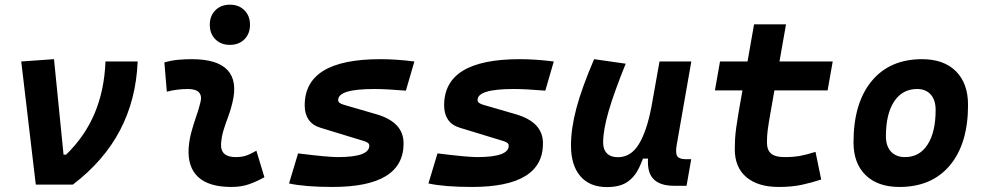

<svg xmlns="http://www.w3.org/2000/svg" viewBox="-20 -776 4142 807"><path d="M130.4 0 69.3 -517.6 207 -527.3 247.1 -126H257.8Q336.9 -202.6 377.9 -300Q418.9 -397.5 423.3 -517.6H558.6Q552.2 -357.9 484.6 -228.8Q417 -99.6 286.1 0Z M946.3 -587.4Q908.7 -587.4 885.3 -610.8Q861.8 -634.3 861.8 -671.9Q861.8 -709.5 885.3 -732.9Q908.7 -756.3 946.3 -756.3Q983.9 -756.3 1007.3 -732.9Q1030.8 -709.5 1030.8 -671.9Q1030.8 -634.3 1007.3 -610.8Q983.9 -587.4 946.3 -587.4ZM1057.6 -142.6 1091.3 -31.2Q1061.5 -14.2 1028.3 -2.2Q995.1 9.8 952.1 9.8Q858.4 9.8 813.2 -31.7Q768.1 -73.2 772.9 -153.3Q775.4 -188 784.4 -221.2Q793.5 -254.4 804.4 -285.6Q815.4 -316.9 822.3 -345.2Q829.6 -373 816.4 -387.5Q803.2 -401.9 770.5 -401.9Q724.1 -401.9 681.2 -390.6L670.9 -513.7Q699.7 -522 728.5 -524.7Q757.3 -527.3 786.1 -527.3Q893.6 -527.3 936.3 -481.4Q979 -435.5 957 -345.2Q949.7 -313.5 939.2 -285.9Q928.7 -258.3 920.2 -231Q911.6 -203.6 909.2 -172.4Q905.3 -115.7 971.2 -115.7Q995.6 -115.7 1013.9 -121.8Q1032.2 -127.9 1057.6 -142.6Z M1377.4 9.8Q1319.8 9.8 1274.2 6.1Q1228.5 2.4 1194.8 -4.9L1232.9 -131.3Q1295.4 -123.5 1336.9 -119.6Q1378.4 -115.7 1399.4 -115.7Q1466.3 -115.7 1499.3 -127.7Q1532.2 -139.6 1532.2 -163.6Q1532.2 -171.4 1525.6 -176Q1519 -180.7 1506.8 -184.1L1327.6 -238.8Q1293.5 -249 1277.1 -273.2Q1260.7 -297.4 1260.7 -333Q1260.7 -430.7 1340.1 -479Q1419.4 -527.3 1578.6 -527.3Q1611.3 -527.3 1647 -524.9Q1682.6 -522.5 1721.7 -517.6L1686 -395Q1645.5 -398.4 1612.5 -400.1Q1579.6 -401.9 1553.7 -401.9Q1477.1 -401.9 1439.2 -390.4Q1401.4 -378.9 1401.4 -355.5Q1401.4 -348.1 1407.7 -343.5Q1414.1 -338.9 1425.8 -335.4L1563.5 -295.4Q1619.6 -278.8 1647.9 -248.5Q1676.3 -218.3 1676.3 -172.9Q1676.3 -81.5 1601.8 -35.9Q1527.3 9.8 1377.4 9.8Z M1963.4 9.8Q1905.8 9.8 1860.1 6.1Q1814.5 2.4 1780.8 -4.9L1818.8 -131.3Q1881.3 -123.5 1922.9 -119.6Q1964.4 -115.7 1985.4 -115.7Q2052.2 -115.7 2085.2 -127.7Q2118.2 -139.6 2118.2 -163.6Q2118.2 -171.4 2111.6 -176Q2105 -180.7 2092.8 -184.1L1913.6 -238.8Q1879.4 -249 1863 -273.2Q1846.7 -297.4 1846.7 -333Q1846.7 -430.7 1926 -479Q2005.4 -527.3 2164.6 -527.3Q2197.3 -527.3 2232.9 -524.9Q2268.6 -522.5 2307.6 -517.6L2272 -395Q2231.4 -398.4 2198.5 -400.1Q2165.5 -401.9 2139.6 -401.9Q2063 -401.9 2025.1 -390.4Q1987.3 -378.9 1987.3 -355.5Q1987.3 -348.1 1993.7 -343.5Q2000 -338.9 2011.7 -335.4L2149.4 -295.4Q2205.6 -278.8 2233.9 -248.5Q2262.2 -218.3 2262.2 -172.9Q2262.2 -81.5 2187.7 -35.9Q2113.3 9.8 1963.4 9.8Z M2530.8 10.3Q2458.5 10.3 2419.2 -35.6Q2379.9 -81.5 2379.9 -164.6Q2379.9 -235.8 2402.8 -321.8Q2425.8 -407.7 2477.1 -527.3L2609.9 -508.3Q2560.5 -386.2 2537.8 -307.6Q2515.1 -229 2515.1 -176.8Q2515.1 -147.5 2531.2 -131.3Q2547.4 -115.2 2577.1 -115.2Q2631.3 -115.2 2664.8 -169.4Q2698.2 -223.6 2717.8 -325.7L2712.9 -109.4H2680.7L2699.7 -160.6Q2684.1 -107.9 2665.5 -69.6Q2647 -31.2 2615.7 -10.5Q2584.5 10.3 2530.8 10.3ZM2812.5 4.9Q2771 4.9 2745.4 -9.3Q2719.7 -23.4 2709.7 -51.5Q2699.7 -79.6 2705.1 -122.1L2701.7 -234.9L2752 -517.6H2885.7L2824.2 -166.5Q2818.4 -132.3 2826.7 -119.6Q2835 -106.9 2861.8 -106.9H2885.3L2865.7 4.9Z M3253.4 9.8Q3165.5 9.8 3116.9 -31.5Q3068.4 -72.8 3068.4 -148.4Q3068.4 -170.9 3069.6 -191.7Q3070.8 -212.4 3074.2 -238Q3077.6 -263.7 3084 -301.3L3149.4 -673.8H3283.7L3218.3 -301.3Q3210 -253.9 3206.8 -229.5Q3203.6 -205.1 3203.6 -177.7Q3203.6 -145 3221.2 -130.4Q3238.8 -115.7 3277.3 -115.7Q3314 -115.7 3341.8 -120.6Q3369.6 -125.5 3407.7 -137.7L3431.6 -21.5Q3393.6 -8.8 3351.1 0.5Q3308.6 9.8 3253.4 9.8ZM2984.9 -396 3006.3 -517.6H3480L3458.5 -396Z M3760.7 9.8Q3669.4 9.8 3618.4 -39.8Q3567.4 -89.4 3567.4 -177.7Q3567.4 -342.8 3643.6 -435.1Q3719.7 -527.3 3855.5 -527.3Q3946.8 -527.3 3997.8 -476.6Q4048.8 -425.8 4048.8 -335Q4048.8 -172.4 3972.8 -81.3Q3896.7 9.8 3760.7 9.8ZM3784.1 -115.7Q3844.7 -115.7 3878.7 -168.2Q3912.6 -220.7 3912.6 -314Q3912.6 -355.2 3892.1 -378.5Q3871.7 -401.9 3834.5 -401.9Q3772.8 -401.9 3738.2 -349.5Q3703.6 -297.1 3703.6 -203.6Q3703.6 -162.1 3724.8 -138.9Q3746.1 -115.7 3784.1 -115.7Z"/></svg>

Font: Cascadia Code PL
Style: Italic
Weight: 400
Italic angle: -10°
Monospace: yes
Designer: Aaron Bell
Foundry: Saja Typeworks
Version: Version 2404.023